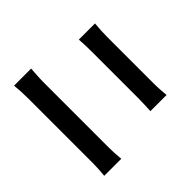

<svg xmlns="http://www.w3.org/2000/svg" viewBox="-109 -967 1218 1218"><g transform="rotate(45 500.0 -358.0)"><path d="M170 -679Q197 -676 229.5 -674.5Q262 -673 287 -673Q308 -673 343 -673Q378 -673 420 -673Q462 -673 505.5 -673Q549 -673 588.5 -673Q628 -673 658 -673Q688 -673 701 -673Q731 -673 761 -675Q791 -677 812 -679V-534Q791 -535 759 -536.5Q727 -538 701 -538Q688 -538 656.5 -538Q625 -538 583 -538Q541 -538 495.5 -538Q450 -538 408 -538Q366 -538 334 -538Q302 -538 288 -538Q259 -538 227 -537Q195 -536 170 -534ZM86 -190Q116 -188 148.5 -186Q181 -184 211 -184Q224 -184 259 -184Q294 -184 341.5 -184Q389 -184 444 -184Q499 -184 553.5 -184Q608 -184 655.5 -184Q703 -184 737.5 -184Q772 -184 785 -184Q811 -184 840.5 -185.5Q870 -187 895 -190V-37Q869 -40 838 -41.5Q807 -43 785 -43Q772 -43 737.5 -43Q703 -43 655.5 -43Q608 -43 553.5 -43Q499 -43 444 -43Q389 -43 341.5 -43Q294 -43 259 -43Q224 -43 211 -43Q181 -43 147.5 -41.5Q114 -40 86 -37Z"/></g></svg>

Font: Noto Sans SC Thin
Style: Bold
Weight: 700
Version: Version 2.004-H2;hotconv 1.0.118;makeotfexe 2.5.65603